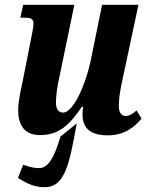

<svg xmlns="http://www.w3.org/2000/svg" viewBox="-20 -556 623 803"><path d="M430 10C503 10 543 -26 572 -60L551 -94C534 -79 521 -71 505 -71C488 -71 477 -86 477 -112C477 -142 482 -173 488 -203L559 -536H407L358 -296C336 -196 285 -85 244 -85C223 -85 214 -102 214 -128C214 -155 220 -199 229 -237L291 -536H77L65 -482H84C111 -482 120 -476 120 -457C120 -440 115 -421 109 -389L74 -212C66 -176 56 -130 56 -95C56 -39 78 9 147 9C226 9 271 -33 322 -109H328C326 -98 325 -87 325 -78C325 -30 347 10 430 10ZM166 227C249 227 269 140 301 -40L233 15C208 99 183 147 144 147C114 147 96 139 77 133L55 188C93 212 125 227 166 227Z"/></svg>

Font: Noto Serif Condensed Extra
Style: Italic
Weight: 800
Width: 3
Italic angle: -12°
Designer: Monotype Design Team
Foundry: Monotype Imaging Inc.
Version: Version 1.901